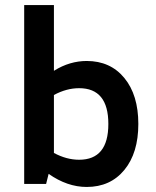

<svg xmlns="http://www.w3.org/2000/svg" viewBox="-20 -730 620 762"><path d="M324 12Q247 12 173 -40L163 0H76V-710H194V-449Q226 -469 258.5 -478.5Q291 -488 324 -488Q418 -488 473.5 -420.5Q529 -353 529 -238Q529 -123 473.5 -55.5Q418 12 324 12ZM294 -96Q410 -96 410 -238Q410 -380 294 -380Q244 -380 194 -353V-123Q244 -96 294 -96Z"/></svg>

Font: Sometype Mono
Style: Bold
Weight: 700
Monospace: yes
Designer: Ryoichi Tsunekawa
Foundry: Dharma Type
Version: Version 1.000; ttfautohint (v1.8.3)